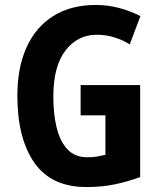

<svg xmlns="http://www.w3.org/2000/svg" viewBox="-20 -744 651 774"><path d="M305 -401H545V-30Q492 -11 441 -0.5Q390 10 328 10Q187 10 118.5 -88Q50 -186 50 -359Q50 -470 86.5 -552Q123 -634 194 -679Q265 -724 367 -724Q415 -724 461.5 -711.5Q508 -699 546 -679L503 -565Q475 -583 440.5 -593.5Q406 -604 370 -604Q293 -604 244 -540.5Q195 -477 195 -355Q195 -284 208.5 -229Q222 -174 252 -142Q282 -110 332 -110Q357 -110 372 -113Q387 -116 405 -120V-279H305Z"/></svg>

Font: Noto Sans Gurmukhi Condensed
Style: Bold
Weight: 700
Width: 3
Designer: Jelle Bosma - Monotype Design Team
Foundry: Monotype Imaging Inc.
Version: Version 2.004; ttfautohint (v1.8.4.7-5d5b)